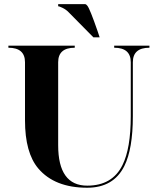

<svg xmlns="http://www.w3.org/2000/svg" viewBox="-20 -879 743 904"><path d="M449.2 -703.1H419.9L303.2 -821.3Q290.5 -834.5 273.9 -842.3Q258.8 -849.6 253.9 -849.6V-859.4H380.9Q385.7 -859.4 391.6 -851.6Q403.3 -836.9 439.5 -732.4ZM595.7 -332V-585.9Q595.7 -654.3 517.6 -654.3V-664.1H683.6V-654.3Q605.5 -654.3 605.5 -585.9V-332Q605.5 -177.7 565.4 -97.2Q514.6 4.9 390.6 4.9Q237.3 4.9 160.2 -85.9Q97.7 -159.7 97.7 -312.5V-585.9Q97.7 -654.3 19.5 -654.3V-664.1H332V-654.3Q253.9 -654.3 253.9 -585.9V-195.3Q253.9 -4.9 390.6 -4.9Q508.8 -4.9 556.6 -101.6Q595.7 -180.2 595.7 -332Z"/></svg>

Font: spinweradBold
Style: Regular
Weight: 700
Width: 7
Version: Version 0.3 ; ttfautohint (v1.2) -l 8 -r 50 -G 200 -x 14 -D 